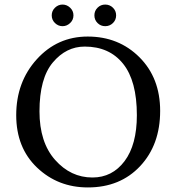

<svg xmlns="http://www.w3.org/2000/svg" viewBox="-20 -820 781 850"><path d="M411.9 -718Q397.9 -731.9 397.9 -752Q397.9 -772 411.9 -785.9Q425.8 -799.8 445.8 -799.8Q465.8 -799.8 480 -785.9Q494.1 -772 494.1 -752Q494.1 -731.9 480 -718Q465.8 -704.1 445.8 -704.1Q425.8 -704.1 411.9 -718ZM223.4 -718Q209 -731.9 209 -752Q209 -772 223.4 -785.9Q237.8 -799.8 256.8 -799.8Q275.9 -799.8 290.5 -785.9Q305.2 -772 305.2 -752Q305.2 -731.9 290.5 -718Q275.9 -704.1 256.8 -704.1Q237.8 -704.1 223.4 -718ZM355 -613.8Q272.9 -613.8 213.9 -543.5Q154.8 -473.1 154.8 -327.1Q154.8 -189.9 223.9 -112.1Q293 -34.2 389.2 -34.2Q477.1 -34.2 531.5 -106.7Q585.9 -179.2 585.9 -310.1Q585.9 -461.9 524.9 -537.8Q463.9 -613.8 355 -613.8ZM689 -329.1Q689 -179.2 600.6 -84.7Q512.2 9.8 369.1 9.8Q236.3 9.8 144 -78.1Q51.8 -166 51.8 -310.1Q51.8 -457 142.8 -557.6Q233.9 -658.2 368.2 -658.2Q505.4 -658.2 597.2 -566.7Q689 -475.1 689 -329.1Z"/></svg>

Font: Biolilbert
Style: Regular
Weight: 400
Designer: Philipp H. Poll
Foundry: Philipp H. Poll
Version: Version 1.1.0